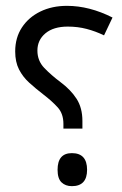

<svg xmlns="http://www.w3.org/2000/svg" viewBox="-20 -637 419 657"><path d="M197 -197V-213Q197 -248 177.5 -269.5Q158 -291 128 -314Q102 -334 80 -354Q58 -374 45 -399.5Q32 -425 32 -461Q32 -508 55 -543Q78 -578 118 -597.5Q158 -617 209 -617Q286 -617 365 -577L336 -516Q307 -530 276.5 -538Q246 -546 212 -546Q163 -546 135.5 -523Q108 -500 108 -464Q108 -429 131.5 -404.5Q155 -380 187 -356Q222 -330 242 -299Q262 -268 262 -223V-197ZM226 0Q204 0 190.5 -13Q177 -26 177 -56Q177 -113 226 -113Q278 -113 278 -56Q278 0 226 0Z"/></svg>

Font: Noto Sans Syriac
Style: Regular
Weight: 400
Designer: Patrick Giasson and the Monotype Design Team
Foundry: Monotype Imaging Inc.
Version: Version 2.000; ttfautohint (v1.8.3) -l 8 -r 50 -G 200 -x 14 